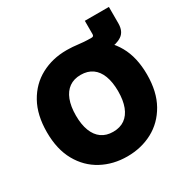

<svg xmlns="http://www.w3.org/2000/svg" viewBox="-188 -1000 1144 1174"><g transform="rotate(-30 384.0 -413.5)"><path d="M383.8 -623.5V-738.3Q404.8 -738.3 422.4 -736.8Q439.9 -735.4 458.3 -733.2Q476.6 -731 498.8 -729.2Q521 -727.5 551.8 -727.5Q567.4 -727.5 567.4 -743.2V-837.9H737.3V-722.2Q737.3 -665 700.7 -640.6Q664.1 -616.2 611.3 -616.2Q583 -616.2 554.4 -617.2Q525.9 -618.2 497.6 -619.6Q469.2 -621.1 440.7 -622.3Q412.1 -623.5 383.8 -623.5ZM379.4 10.7Q280.3 10.7 200 -32.5Q119.6 -75.7 72.8 -159.2Q25.9 -242.7 25.9 -363.3Q25.9 -484.9 72.8 -568.6Q119.6 -652.3 200 -695.3Q280.3 -738.3 379.4 -738.3Q478.5 -738.3 558.6 -695.3Q638.7 -652.3 685.8 -568.6Q732.9 -484.9 732.9 -363.3Q732.9 -242.2 685.8 -158.7Q638.7 -75.2 558.6 -32.2Q478.5 10.7 379.4 10.7ZM379.4 -163.1Q428.2 -163.1 461.4 -186.5Q494.6 -210 511.7 -254.9Q528.8 -299.8 528.8 -363.3Q528.8 -427.2 511.7 -472.4Q494.6 -517.6 461.4 -541Q428.2 -564.5 379.4 -564.5Q331.5 -564.5 298.3 -541Q265.1 -517.6 247.8 -472.4Q230.5 -427.2 230.5 -363.3Q230.5 -299.8 247.8 -254.9Q265.1 -210 298.3 -186.5Q331.5 -163.1 379.4 -163.1Z"/></g></svg>

Font: Inter 24pt Black
Style: Regular
Weight: 900
Designer: Rasmus Andersson
Foundry: rsms
Version: Version 4.001;git-66647c0bb